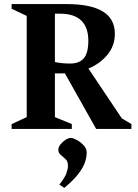

<svg xmlns="http://www.w3.org/2000/svg" viewBox="-20 -632 675 941"><path d="M36.9 0V-23.7L110.9 -58V-554L36.9 -589.3V-612H306.7Q423.7 -612 483.3 -576.2Q542.9 -540.5 542.9 -466.1Q542.9 -408.1 506.9 -364.1Q470.9 -320 413.4 -296.1L576.9 -52L624 -24V0H451.3L298 -272.6Q289.7 -272.9 279.1 -272.3Q268.4 -271.8 249.1 -272.4V-58L331.9 -24V0ZM249.1 -327.9Q283.1 -320.6 322.9 -320.6Q369.1 -320.6 391 -346.7Q412.9 -372.9 412.9 -432Q412.9 -498 378.1 -531.4Q343.4 -564.9 274.9 -564.9H249.1ZM295.1 288.9 270.9 272.6Q297.6 239.1 305.3 217.9Q313 196.6 313 180.9Q313 158.7 301.4 147.8Q289.7 136.9 277.8 127.2Q265.9 117.6 265.9 101.7Q265.9 89.5 276.1 76.2Q286.4 62.9 300.9 53.4Q315.4 43.9 327.1 43.9Q337.6 43.9 356.2 53.9Q374.9 64 389.9 80.1Q404.9 96.1 404.9 115.1Q404.9 139.2 395.7 165.4Q386.5 191.5 363 221.6Q339.5 251.7 295.1 288.9Z"/></svg>

Font: Ancizar Serif Light
Style: Regular
Weight: 300
Designer: Cesar Puertas, Viviana Monsalve, Julian Moncada, Julian Prieto, Jose Castro, Felipe Aragon, Mariel Hernandez, Sara Alarc
Version: Version 8.100